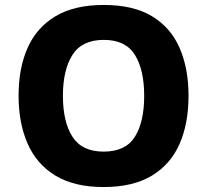

<svg xmlns="http://www.w3.org/2000/svg" viewBox="-20 -745 836 775"><path d="M741 -358Q741 -247 705 -164.5Q669 -82 593 -36Q517 10 398 10Q280 10 204 -36Q128 -82 91.5 -165Q55 -248 55 -359Q55 -470 91.5 -552Q128 -634 204 -679.5Q280 -725 399 -725Q518 -725 593.5 -679.5Q669 -634 705 -551.5Q741 -469 741 -358ZM234 -358Q234 -253 272.5 -193Q311 -133 398 -133Q487 -133 524.5 -193Q562 -253 562 -358Q562 -463 524.5 -523.5Q487 -584 399 -584Q311 -584 272.5 -523.5Q234 -463 234 -358Z"/></svg>

Font: Noto Sans ExtraBold
Style: Regular
Weight: 800
Designer: Monotype Design Team
Foundry: Monotype Imaging Inc.
Version: Version 2.007